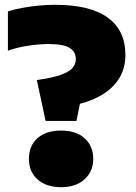

<svg xmlns="http://www.w3.org/2000/svg" viewBox="-20 -770 565 800"><path d="M170 -266 133.5 -436.5Q198.5 -445.5 233.8 -458.2Q269 -471 282.5 -487.2Q296 -503.5 296 -523Q296 -554.5 270 -570.5Q244 -586.5 182 -586.5Q140.5 -586.5 95.2 -579.2Q50 -572 13 -559V-722.5Q37.5 -730.5 70.5 -736.8Q103.5 -743 139.5 -746.5Q175.5 -750 208 -750Q356.5 -750 429.5 -696.2Q502.5 -642.5 502.5 -542Q502.5 -488 479 -447.8Q455.5 -407.5 413 -380Q370.5 -352.5 313 -337.5L298.5 -266ZM234.5 10Q173.5 10 137 -22Q100.5 -54 100.5 -108Q100.5 -162.5 136.2 -194.2Q172 -226 234.5 -226Q297.5 -226 333 -193.5Q368.5 -161 368.5 -108Q368.5 -55.5 332.2 -22.8Q296 10 234.5 10Z"/></svg>

Font: Encode Sans SC Condensed Thin Black
Style: Regular
Weight: 900
Version: Version 3.002